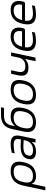

<svg xmlns="http://www.w3.org/2000/svg" viewBox="1468 -2214 946 3923"><g transform="rotate(-90 1941.5 -253.0)"><path d="M588 -244 590 -256C625 -422 565 -509 404 -509C244 -509 147 -422 111 -256L14 200H86L145 -72H150C174 -20 216 9 304 9C460 9 552 -76 588 -244ZM182 -247 183 -253C211 -385 273 -447 391 -447C508 -447 546 -385 518 -253L517 -247C489 -115 425 -53 307 -53C190 -53 153 -115 182 -247Z M959 -509C900 -509 841 -501 782 -486L769 -426C828 -440 887 -447 938 -447C1042 -447 1078 -416 1056 -314L1053 -299C991 -303 948 -305 923 -305C755 -305 676 -255 653 -148C631 -44 683 9 809 9C894 9 952 -16 999 -71H1004L989 0H1061L1124 -296C1156 -449 1107 -509 959 -509ZM724 -148C740 -220 796 -249 915 -249C946 -249 995 -247 1041 -243L1036 -220C1012 -108 943 -52 833 -52C742 -52 711 -86 724 -148Z M1694 -244 1696 -256C1732 -424 1676 -509 1521 -509C1432 -509 1378 -480 1333 -428H1326L1340 -492C1362 -597 1421 -644 1542 -644H1698L1711 -706H1551C1383 -706 1297 -631 1265 -477L1215 -244C1180 -78 1240 9 1401 9C1561 9 1659 -78 1694 -244ZM1288 -247 1289 -253C1317 -385 1380 -447 1497 -447C1615 -447 1652 -385 1624 -253L1623 -247C1595 -115 1531 -53 1414 -53C1297 -53 1259 -115 1288 -247Z M1780 -256 1778 -244C1743 -78 1803 9 1963 9C2124 9 2221 -78 2257 -244L2259 -256C2294 -422 2234 -509 2073 -509C1913 -509 1815 -422 1780 -256ZM1850 -247 1852 -253C1880 -385 1943 -447 2060 -447C2178 -447 2215 -385 2187 -253L2186 -247C2157 -115 2094 -53 1977 -53C1859 -53 1822 -115 1850 -247Z M2725 0 2831 -500H2758L2728 -355C2707 -257 2649 -209 2548 -209C2453 -209 2415 -256 2436 -355L2467 -500H2395L2363 -351C2334 -212 2385 -145 2519 -145C2590 -145 2648 -166 2691 -209H2697L2652 0Z M3330 -265C3364 -422 3307 -509 3157 -509C3002 -509 2907 -422 2872 -256L2870 -244C2835 -77 2896 9 3064 9C3117 9 3180 1 3238 -14L3251 -74C3202 -61 3131 -53 3083 -53C2966 -53 2921 -104 2937 -216H3285C3313 -216 3322 -229 3330 -265ZM2949 -276C2979 -392 3039 -447 3143 -447C3249 -447 3284 -388 3262 -276Z M3873 -265C3907 -422 3850 -509 3700 -509C3545 -509 3450 -422 3415 -256L3413 -244C3378 -77 3439 9 3607 9C3660 9 3723 1 3781 -14L3794 -74C3745 -61 3674 -53 3626 -53C3509 -53 3464 -104 3480 -216H3828C3856 -216 3865 -229 3873 -265ZM3492 -276C3522 -392 3582 -447 3686 -447C3792 -447 3827 -388 3805 -276Z"/></g></svg>

Font: LT Wave Text Light Italic
Style: Regular
Weight: 300
Designer: Daniel Lyons
Version: Version 2.5 (Glyphs App)